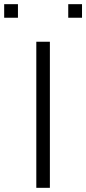

<svg xmlns="http://www.w3.org/2000/svg" viewBox="-94 -900 413 920"><path d="M80 0V-700H145V0ZM-74 -815V-880H-8V-815ZM233 -815V-880H299V-815Z"/></svg>

Font: Panamera
Style: Regular
Weight: 400
Designer: Bastien Sozeau
Foundry: NBR — Bastien Sozeau
Version: Version 3.002; ttfautohint (v1.8.4.7-5d5b);gftools[0.9.33]